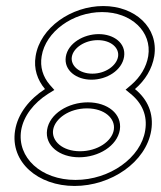

<svg xmlns="http://www.w3.org/2000/svg" viewBox="-20 -605 533 636"><path d="M30 -173C13 -68 106 11 227 11C348 11 464 -68 481 -173C490 -229 469 -276 427 -310C461 -339 484 -377 491 -419C506 -514 427 -585 322 -585C217 -585 113 -514 98 -419C91 -377 104 -340 129 -310C78 -277 39 -229 30 -173ZM50 -173C58 -221 92 -264 139 -294L160 -307L145 -324C122 -351 112 -383 118 -419C131 -500 221 -565 318 -565C415 -565 484 -500 471 -419C465 -383 445 -350 415 -324L396 -308L413 -294C451 -263 469 -222 461 -173C447 -83 344 -9 230 -9C116 -9 36 -83 50 -173ZM136 -175C128 -122 178 -84 242 -84C306 -84 368 -121 377 -175C385 -228 336 -266 271 -266C206 -266 144 -228 136 -175ZM156 -175C162 -212 209 -246 268 -246C327 -246 363 -212 357 -175C351 -137 303 -104 245 -104C187 -104 150 -138 156 -175ZM198 -417C191 -372 233 -341 283 -341C334 -341 384 -372 391 -417C398 -462 357 -492 307 -492C257 -492 205 -462 198 -417ZM218 -417C223 -446 260 -472 304 -472C348 -472 376 -446 371 -417C366 -388 330 -361 286 -361C242 -361 213 -388 218 -417Z"/></svg>

Font: Charger Pro
Style: OlObl
Weight: 900
Designer: Jasper
Foundry: Cannot Into Space Fonts
Version: Version 1.09